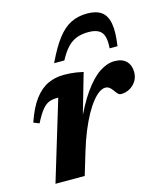

<svg xmlns="http://www.w3.org/2000/svg" viewBox="-103 -752 702 829"><g transform="rotate(-15 247.5 -337.5)"><path d="M150 -356.2Q148 -356.2 146.3 -356.2Q144.5 -356.2 142.5 -356.2Q123.3 -356.2 107.9 -350Q92.5 -343.8 77.4 -325.4Q62.4 -307 43.4 -269.9L18 -280Q39.8 -343.7 67.2 -379.6Q94.7 -415.5 127.6 -430.4Q160.4 -445.2 197.8 -445.2Q214.4 -445.2 227.9 -444.1Q241.3 -443 254.9 -440.9Q268.6 -438.7 284.7 -435.1L218.3 -204.4L213.2 -213.5Q251 -299.1 287.3 -350Q323.6 -400.9 357.9 -423.3Q392.3 -445.7 424.2 -445.7Q459.8 -445.7 477.6 -427.1Q495.4 -408.5 495.4 -378.3Q495.4 -356.1 484.5 -338.6Q473.6 -321.1 455.6 -311Q437.5 -300.9 415.9 -300.9Q409.3 -300.9 403.8 -305.9Q398.3 -311 390.2 -322.8Q382.1 -334.7 374.3 -340Q366.5 -345.3 356.6 -345.3Q344.4 -345.3 329.6 -335.4Q314.9 -325.4 298.8 -305.6Q282.8 -285.8 266.3 -256.3Q249.8 -226.7 233.6 -187.5Q217.5 -148.4 202.9 -99.8L172.9 0H42.2ZM348.3 -596Q318.1 -596 295 -587Q271.8 -577.9 253.2 -557.9Q234.7 -538 217.1 -504.5H171.3Q202 -569.5 230.7 -606.5Q259.3 -643.5 291.4 -659.2Q323.4 -675 364 -675Q403.8 -675 427 -658.6Q450.2 -642.2 457.2 -604.9Q464.1 -567.6 454.5 -504.5H419.6Q423.3 -555.1 406.9 -575.5Q390.5 -596 348.3 -596Z"/></g></svg>

Font: Newsreader Text
Style: Italic
Weight: 400
Italic angle: -17°
Designer: Hugues Gentile
Foundry: Production Type
Version: Version 1.001